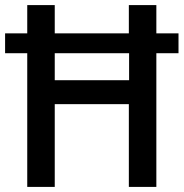

<svg xmlns="http://www.w3.org/2000/svg" viewBox="-21 -734 721 754"><path d="M86 0H194V-325H485V0H593V-525H680V-603H593V-714H485V-603H194V-714H86V-603H-1V-525H86ZM194 -419V-525H486V-419Z"/></svg>

Font: Noto Sans Bengali SemiCondensed Medium
Style: Regular
Weight: 500
Width: 4
Designer: Joana Ranito - Universal Thirst; Jelle Bosma - Monotype Design Team
Foundry: Universal Thirst ehf.
Version: Version 3.000